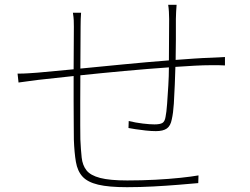

<svg xmlns="http://www.w3.org/2000/svg" viewBox="-20 -778 1040 798"><path d="M53 -472Q79 -472 99.5 -473.5Q120 -475 136 -476L286 -490L287 -667Q287 -681 286.5 -693.5Q286 -706 283 -725H317Q316 -715 315.5 -698Q315 -681 315 -667L314 -493Q396 -501 493.5 -510.5Q591 -520 682 -527L683 -699Q683 -713 682 -729.5Q681 -746 679 -758H714Q713 -745 712 -728.5Q711 -712 711 -699Q711 -662 711 -614.5Q711 -567 710 -529Q749 -532 786 -534.5Q823 -537 855 -538Q874 -539 888 -539.5Q902 -540 915 -541V-506Q905 -507 889 -507Q873 -507 855 -507Q827 -507 789.5 -505Q752 -503 709 -500Q708 -468 706.5 -427Q705 -386 702.5 -347Q700 -308 694 -282Q689 -255 673.5 -244Q658 -233 628 -233Q609 -233 586 -235.5Q563 -238 543.5 -241Q524 -244 514 -246L515 -275Q544 -268 573.5 -264.5Q603 -261 622 -261Q645 -261 655 -267Q665 -273 668 -292Q672 -311 674.5 -346Q677 -381 679.5 -421.5Q682 -462 682 -498Q595 -492 497 -483Q399 -474 314 -465Q314 -408 313.5 -353Q313 -298 313.5 -257Q314 -216 314 -199Q316 -155 319.5 -123Q323 -91 339.5 -70Q356 -49 396 -38.5Q436 -28 509 -28Q569 -28 626 -31Q683 -34 730 -39Q777 -44 805 -49L804 -17Q771 -14 722 -10Q673 -6 617.5 -3Q562 0 508 0Q432 0 388 -10.5Q344 -21 323 -44Q302 -67 295.5 -105Q289 -143 287 -197Q287 -219 286.5 -261Q286 -303 286 -356Q286 -409 286 -462L139 -446Q117 -443 97.5 -440.5Q78 -438 57 -435Z"/></svg>

Font: Source Han Sans SC ExtraLight
Style: Regular
Weight: 250
Designer: Ryoko NISHIZUKA 西塚涼子 (kana, bopomofo & ideographs); Paul D. Hunt (Latin, Greek & Cyrillic); Sandoll Communications 산돌커뮤니
Foundry: Adobe
Version: Version 2.004;hotconv 1.0.118;makeotfexe 2.5.65603